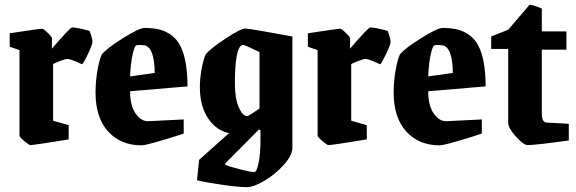

<svg xmlns="http://www.w3.org/2000/svg" viewBox="-20 -585 2366 789"><path d="M105 11.2Q99.1 11.2 79.6 -5.4Q60.1 -22 60.1 -27.8V-378.9L20 -393.1V-448.2Q139.6 -466.8 153.8 -466.8Q159.2 -466.8 176.5 -449.7Q193.8 -432.6 193.8 -426.8L192.9 -384.8Q268.6 -472.2 275.9 -472.2Q296.9 -472.2 348.1 -458Q359.9 -426.8 359.9 -413.1Q359.9 -401.4 340.8 -361.8Q321.8 -322.3 316.9 -320.8L307.6 -325.2Q297.9 -329.6 290 -333Q282.2 -336.4 272 -339.6Q261.7 -342.8 255.9 -342.8Q250 -342.8 229.5 -335.2Q209 -327.6 198.2 -321.8V-88.9L262.2 -70.8V-12.2Q120.1 11.2 105 11.2Z M561.5 12.2Q475.6 12.2 424.1 -44.9Q372.6 -102.1 372.6 -204.1Q372.6 -250 380.1 -293.7Q387.7 -337.4 397.9 -360.8Q417 -385.3 484.6 -427.7Q552.2 -470.2 573.7 -470.2Q608.9 -470.2 635.3 -463.6Q661.6 -457 684.1 -440.7Q706.5 -424.3 720.7 -397.2Q734.9 -370.1 742.7 -328.4Q750.5 -286.6 750.5 -230L514.6 -210Q514.6 -151.4 536.9 -119.1Q559.1 -86.9 587.9 -86.9L734.9 -94.2V-36.1Q696.3 -22.9 636.2 -5.4Q576.2 12.2 561.5 12.2ZM514.6 -271 615.7 -285.2Q615.7 -334.5 605 -365Q594.2 -395.5 572.8 -398.9Q551.3 -401.4 540.5 -398.9Q532.2 -396 524.4 -358.6Q516.6 -321.3 514.6 -271Z M994.6 184.1Q960.4 184.1 891.4 174.1Q822.3 164.1 789.6 155.8L798.3 71.8L921.4 -38.1Q869.1 -48.3 835.2 -98.6Q801.3 -148.9 801.3 -227.1Q801.3 -261.2 808.3 -300.3Q815.4 -339.4 825.2 -361.8Q843.8 -384.8 906.5 -426.3Q969.2 -467.8 988.3 -467.8Q992.7 -467.8 1012.9 -464.6Q1033.2 -461.4 1060.5 -456.8Q1087.9 -452.1 1113 -447.5Q1138.2 -442.9 1159.2 -439Q1180.2 -435.1 1181.6 -435.1V22Q1181.6 52.7 1146.5 92Q1111.3 131.3 1066.7 157.7Q1022 184.1 994.6 184.1ZM995.6 -107.9Q999 -107.9 1011.7 -115.7Q1024.4 -123.5 1035.2 -131.3L1046.4 -139.2V-371.1Q1042 -372.6 1025.4 -380.9Q1008.8 -389.2 994.1 -395.5Q979.5 -401.9 974.6 -399.9Q945.3 -387.2 945.3 -241.2Q945.3 -180.2 961.2 -144Q977.1 -107.9 995.6 -107.9ZM1024.4 122.1Q1035.6 122.1 1043 82.5Q1050.3 43 1050.3 -2.9V-49.8L1044.4 -53.2L906.2 85.9V92.8Q919.4 98.6 964.6 110.4Q1009.8 122.1 1024.4 122.1Z M1330.1 11.2Q1324.2 11.2 1304.7 -5.4Q1285.2 -22 1285.2 -27.8V-378.9L1245.1 -393.1V-448.2Q1364.7 -466.8 1378.9 -466.8Q1384.3 -466.8 1401.6 -449.7Q1418.9 -432.6 1418.9 -426.8L1418 -384.8Q1493.7 -472.2 1501 -472.2Q1522 -472.2 1573.2 -458Q1585 -426.8 1585 -413.1Q1585 -401.4 1565.9 -361.8Q1546.9 -322.3 1542 -320.8L1532.7 -325.2Q1522.9 -329.6 1515.1 -333Q1507.3 -336.4 1497.1 -339.6Q1486.8 -342.8 1481 -342.8Q1475.1 -342.8 1454.6 -335.2Q1434.1 -327.6 1423.3 -321.8V-88.9L1487.3 -70.8V-12.2Q1345.2 11.2 1330.1 11.2Z M1786.6 12.2Q1700.7 12.2 1649.2 -44.9Q1597.7 -102.1 1597.7 -204.1Q1597.7 -250 1605.2 -293.7Q1612.8 -337.4 1623 -360.8Q1642.1 -385.3 1709.7 -427.7Q1777.3 -470.2 1798.8 -470.2Q1834 -470.2 1860.4 -463.6Q1886.7 -457 1909.2 -440.7Q1931.6 -424.3 1945.8 -397.2Q1960 -370.1 1967.8 -328.4Q1975.6 -286.6 1975.6 -230L1739.7 -210Q1739.7 -151.4 1762 -119.1Q1784.2 -86.9 1813 -86.9L1960 -94.2V-36.1Q1921.4 -22.9 1861.3 -5.4Q1801.3 12.2 1786.6 12.2ZM1739.7 -271 1840.8 -285.2Q1840.8 -334.5 1830.1 -365Q1819.3 -395.5 1797.9 -398.9Q1776.4 -401.4 1765.6 -398.9Q1757.3 -396 1749.5 -358.6Q1741.7 -321.3 1739.7 -271Z M2148.4 11.2Q2131.3 11.2 2099.9 -23.9Q2068.4 -59.1 2068.4 -80.1V-383.8H1998.5V-435.1L2068.4 -462.9L2155.8 -564.9Q2159.7 -566.4 2172.4 -562.5Q2185.1 -558.6 2195.8 -554.2L2206.5 -549.8V-456.1H2307.6V-380.9H2206.5V-122.1Q2206.5 -98.6 2212.2 -89.8Q2217.8 -81.1 2229.5 -81.1L2317.4 -76.2V-7.8Q2180.7 11.2 2148.4 11.2Z"/></svg>

Font: Grenze
Style: Bold
Weight: 700
Designer: Renata Polastri
Foundry: Omnibus-Type
Version: Version 1.002;PS 001.002;hotconv 1.0.88;makeotf.lib2.5.64775